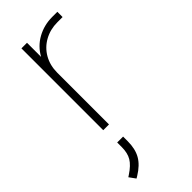

<svg xmlns="http://www.w3.org/2000/svg" viewBox="-244 -540 828 828"><g transform="rotate(-45 170.5 -126.0)"><path d="M88 -499H122V-413Q145 -455 186.5 -478Q228 -501 278 -501H309V-469H277Q234 -469 198.5 -449.5Q163 -430 143 -395Q123 -360 123 -315V0H88ZM21 220 30 214Q65 191 79 167.5Q93 144 93 108V80H129V108Q129 155 111 186.5Q93 218 52 243L42 249Z"/></g></svg>

Font: Bai Jamjuree ExtraLight
Style: Regular
Weight: 275
Designer: Katatrad Aksorn Co.,Ltd.
Foundry: Cadson Demak Co.,Ltd.
Version: Version 1.000; ttfautohint (v1.6)